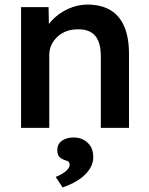

<svg xmlns="http://www.w3.org/2000/svg" viewBox="-20 -558 649 838"><path d="M72 -527H192L194 -419L171 -407Q181 -443 210 -472.5Q239 -502 279 -520Q319 -538 361 -538Q421 -538 461.5 -514Q502 -490 522.5 -442Q543 -394 543 -322V0H420V-313Q420 -353 409 -379.5Q398 -406 375 -418.5Q352 -431 319 -430Q292 -430 269.5 -421.5Q247 -413 230.5 -397.5Q214 -382 204.5 -362Q195 -342 195 -318V0H134Q116 0 100.5 0Q85 0 72 0ZM223 214Q237 209 251.5 200.5Q266 192 275 181.5Q284 171 284 160Q284 153 279.5 148.5Q275 144 263 141Q244 134 237 124Q230 114 230 97Q230 71 250 56.5Q270 42 302 42Q337 42 362 64.5Q387 87 387 128Q387 149 377.5 168.5Q368 188 350.5 205Q333 222 308 236Q283 250 253 260Z"/></svg>

Font: Mach Medium
Style: Regular
Weight: 500
Version: Version 1.002